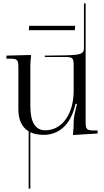

<svg xmlns="http://www.w3.org/2000/svg" viewBox="-20 -792 616 1139"><path d="M424 -613 426 -639H153L151 -613ZM559 0V-18H542C494 -18 488 -23 488 -71V-445V-772H478V-506V-505.9C478 -460 440.4 -465 246 -462V-454H364C412 -454 417 -449 417 -401V-254C417 -116 349 -19 248 -19C190 -19 160 -68 160 -161V-405C160 -423 162 -438 164 -458V-466L18 -462V-444H35C83 -444 89 -439 89 -391V-143C89 -81 109.8 -37 150 -13V327H160V-7.7C181.6 2.7 208 8 239 8C322 8 398.5 -43 428 -176H436V-172C431.5 -155.5 417 -97 417 -72V-56C417 -38 415 -19 413 1V9Z"/></svg>

Font: FoglihtenNo04
Style: Regular
Weight: 500
Designer: gluk (gluksza@wp.pl)
Foundry: gluk (gluksza@wp.pl)
Version: Version 0.70